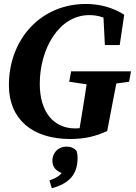

<svg xmlns="http://www.w3.org/2000/svg" viewBox="-20 -696 700 985"><path d="M25.7 -258.4C25.7 -84.7 146.1 17.1 339.7 17.1C419 17.1 471.4 2.3 529.9 -23.6L588.6 -330.2H434.1C422.9 -248.7 409.4 -166 396.1 -85L383.7 -9.2L460.6 -55.7C423.2 -43.9 399.7 -37.1 367.2 -37.1C251.5 -37.1 184 -125.3 184 -265.8C184 -446.1 282.8 -618.5 437.8 -618.5C484.3 -618.5 527.8 -605.2 571.3 -571.7L509.9 -624.8L518.1 -464.8H594.2L617.2 -620.5C557.5 -658.2 490.3 -675.7 420.6 -675.7C191.2 -675.7 25.7 -497.2 25.7 -258.4ZM335 -276.6 452.4 -259.4H517.6L642.3 -276.6L652.1 -330.2H344.9L335 -276.6ZM378.1 112.7C378.1 101 376.3 90.4 373.1 78.7C360.2 63.5 342.6 56.1 323 56.1C273.1 56.1 248.7 93 248.7 128.4C248.7 160.6 266.8 185.3 316.9 198.5L314 165.1C293.1 200.7 283 211.4 233.6 229.6L245.9 269.7C332.3 245.9 378.1 202 378.1 112.7Z"/></svg>

Font: Source Serif 4 Variable
Style: Italic
Weight: 400
Italic angle: -12°
Designer: Frank Grießhammer
Foundry: Adobe Systems Incorporated
Version: Version 4.004;hotconv 1.0.116;makeotfexe 2.5.65601